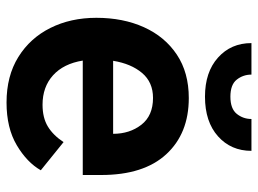

<svg xmlns="http://www.w3.org/2000/svg" viewBox="-122 -664 796 593"><g transform="rotate(90 276.5 -368.0)"><path d="M297.2 10.3Q215.2 10.3 156.6 -26.1Q98 -62.5 66.8 -125.2Q35.5 -187.9 35.5 -267Q35.5 -349.8 64.6 -414.2Q93.8 -478.7 149.1 -515.6Q204.5 -552.6 283.4 -552.6Q392.8 -552.6 456.9 -483Q521 -413.4 521 -282V-225.1H167.6Q177.2 -165.8 213.1 -133.3Q248.9 -100.9 304 -100.9Q344.1 -100.9 371.1 -117.2Q398.1 -133.5 419.4 -165.8L506.4 -95.5Q482.2 -52.9 429 -21.3Q375.7 10.3 297.2 10.3ZM283 -442.1Q234.4 -442.1 205.8 -408.2Q177.2 -374.3 168.3 -318.9H393.8Q393.8 -370 365.8 -406.1Q337.7 -442.1 283 -442.1ZM348 -746.1H446.4Q446.4 -682.9 401.5 -642.8Q356.5 -602.6 279.1 -602.6Q203.1 -602.6 158.4 -642.8Q113.6 -682.9 113.6 -746.1H210.9Q210.9 -720.5 226.4 -700.8Q241.8 -681.1 279.1 -681.1Q316.4 -681.1 332.2 -700.8Q348 -720.5 348 -746.1Z"/></g></svg>

Font: Interface
Style: Bold
Weight: 700
Designer: Rasmus Andersson
Foundry: rsms
Version: Version 1.8